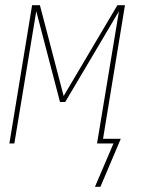

<svg xmlns="http://www.w3.org/2000/svg" viewBox="-20 -550 540 736"><path d="M344 166 415 0H352L436 -507L230 -159H210L119 -507L35 0H16L103 -530H133L224 -182L430 -530H459L375 -18H443L365 166Z"/></svg>

Font: Iosevka Curly Thin Oblique
Style: Regular
Weight: 100
Italic angle: -9°
Monospace: yes
Designer: Belleve Invis
Foundry: Belleve Invis
Version: Version 11.1.0; ttfautohint (v1.8.3)